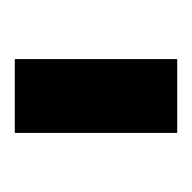

<svg xmlns="http://www.w3.org/2000/svg" viewBox="-20 -720 260 260"><g transform="rotate(90 110.0 -590.0)"><path d="M60 -700H160V-480H60Z"/></g></svg>

Font: .
Style: 
Weight: 500
Designer: A.Korolkova, Vitaly Kuzmin
Foundry: ParaType Ltd
Version: Version 1.000; Glyphs 3.2, build 3192.0